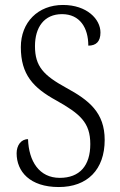

<svg xmlns="http://www.w3.org/2000/svg" viewBox="-20 -744 483 774"><path d="M217 10C332 10 402 -60 402 -180C402 -290 339 -340 247 -390C156 -440 121 -476 121 -558C121 -634 158 -687 230 -687C302 -687 336 -632 336 -560C367 -560 385 -576 385 -613C385 -667 330 -724 234 -724C133 -724 64 -654 64 -554C64 -443 114 -390 207 -339C303 -285 344 -250 344 -163C344 -76 301 -27 221 -27C138 -27 96 -94 93 -183C64 -183 47 -157 47 -126C47 -53 100 10 217 10Z"/></svg>

Font: Noto Serif Sinhala Condensed Light
Style: Regular
Weight: 300
Width: 3
Designer: Jelle Bosma - Monotype Design Team
Foundry: Monotype Imaging Inc.
Version: Version 2.007